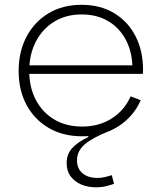

<svg xmlns="http://www.w3.org/2000/svg" viewBox="-20 -558 666 798"><path d="M322 8.5Q242 8.5 182.5 -26.2Q123 -61 90.2 -122Q57.5 -183 57.5 -263Q57.5 -343.5 90.2 -405.5Q123 -467.5 181.8 -502.8Q240.5 -538 319 -538Q397 -538 454.2 -503.5Q511.5 -469 543 -408.2Q574.5 -347.5 574.5 -268Q574.5 -262.5 574.2 -258.2Q574 -254 574 -251H530Q530.5 -255.5 530.5 -260.5Q530.5 -265.5 530.5 -271.5Q530.5 -338 504.8 -389Q479 -440 431.5 -469Q384 -498 319 -498Q254.5 -498 205.5 -468Q156.5 -438 129 -385Q101.5 -332 101.5 -263Q101.5 -195 129 -142.8Q156.5 -90.5 205.8 -61.2Q255 -32 321.5 -32Q391.5 -32 444.2 -65.5Q497 -99 523 -157.5L565 -141.5Q534 -72 470.2 -31.8Q406.5 8.5 322 8.5ZM85 -251V-286.5H560L572.5 -251ZM444.5 170 454 206Q440 211 421 215.8Q402 220.5 378.5 220.5Q345 220.5 317.5 208.8Q290 197 273.5 174.8Q257 152.5 257 120Q257 83 279.8 57.8Q302.5 32.5 347 11.5V-6L432 -12.5Q362 15.5 331 43Q300 70.5 300 108.5Q300 143 323 162.2Q346 181.5 384.5 181.5Q400.5 181.5 415.8 178Q431 174.5 444.5 170Z"/></svg>

Font: Hepta Slab Light
Style: Regular
Weight: 300
Designer: Michael LaGattuta
Foundry: Michael LaGattuta
Version: Version 1.102